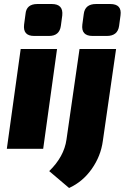

<svg xmlns="http://www.w3.org/2000/svg" viewBox="-20 -741 623 956"><path d="M166 -721H238Q296 -721 290 -664L283 -612Q276 -562 224 -562H150Q93 -562 100 -619L107 -671Q111 -721 166 -721ZM458 -721H529Q588 -721 580 -664L573 -612Q566 -562 512 -562H441Q383 -562 390 -619L397 -671Q403 -721 458 -721ZM195 0H14L83 -497H264ZM558 -497 492 -39Q482 36 437 100Q392 164 324 195L225 111Q299 39 311 -46L376 -497Z"/></svg>

Font: Ezarion Extra Bold
Style: Italic
Weight: 800
Italic angle: -8°
Designer: Natanael Gama
Version: Version 1.001;PS 001.001;hotconv 1.0.70;makeotf.lib2.5.58329